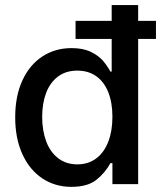

<svg xmlns="http://www.w3.org/2000/svg" viewBox="-20 -727 638 758"><path d="M40 -263.7Q40 -348.1 68.6 -409.9Q97.2 -471.7 147.7 -504.4Q198.2 -537.1 262.7 -537.1Q308.1 -537.1 338.6 -522.2Q369.1 -507.3 386 -487.8Q402.8 -468.3 416 -444.3H420.9V-573.2H278.3V-644.5H420.9V-707H525.4V-644.5H595.7V-573.2H525.4V0H423.8V-83H416Q394.5 -43.9 359.9 -16.6Q325.2 10.7 261.7 10.7Q197.8 10.7 147.5 -22.5Q97.2 -55.7 68.6 -117.9Q40 -180.2 40 -263.7ZM423.8 -265.6Q423.8 -321.3 407.7 -362.3Q391.6 -403.3 360.4 -425.8Q329.1 -448.2 285.2 -448.2Q240.2 -448.2 209 -424.8Q177.7 -401.4 162.1 -360.1Q146.5 -318.8 146.5 -265.6Q146.5 -211.4 162.4 -168.9Q178.2 -126.5 209.7 -102.3Q241.2 -78.1 285.2 -78.1Q328.6 -78.1 359.9 -101.6Q391.1 -125 407.5 -167.5Q423.8 -210 423.8 -265.6Z"/></svg>

Font: Pretendard Medium
Style: Regular
Weight: 500
Designer: Base glyphs from Inter by Rasmus Andersson; Hangeul glyphs from Noto Sans CJK(Source Han Sans) by Jang Soo-young and Kan
Foundry: Kil Hyung-jin
Version: Version 1.309